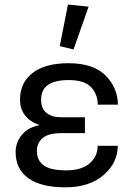

<svg xmlns="http://www.w3.org/2000/svg" viewBox="-20 -804 566 839"><path d="M265.1 14.6Q159.7 14.6 104 -25.1Q48.3 -64.9 48.3 -139.6Q48.3 -185.5 80.8 -220.7Q113.3 -255.9 183.6 -261.7V-251Q127.9 -259.3 97.7 -290.3Q67.4 -321.3 67.4 -369.1Q67.4 -442.4 122.3 -485.1Q177.2 -527.8 279.8 -527.8Q388.7 -527.8 441.9 -473.4Q495.1 -418.9 495.1 -346.7H407.2Q407.2 -391.1 378.4 -422.6Q349.6 -454.1 279.8 -454.1Q220.7 -454.1 190.2 -433.3Q159.7 -412.6 159.7 -368.7Q159.7 -329.1 183.3 -310.3Q207 -291.5 248.5 -291.5H351.1V-222.2H248.5Q190.4 -222.2 165.8 -200.2Q141.1 -178.2 141.1 -144.5Q141.1 -103.5 170.7 -81.5Q200.2 -59.6 270 -59.6Q335.4 -59.6 371.1 -89.6Q406.7 -119.6 406.7 -167H494.6Q494.6 -93.3 432.9 -39.3Q371.1 14.6 265.1 14.6ZM301.3 -587.9 241.2 -602.5 276.9 -784.2 367.2 -774.9Z"/></svg>

Font: RobotoFlex
Style: Regular
Weight: 400
Designer: Berlow after Robertson
Foundry: Google
Version: Version 2.136